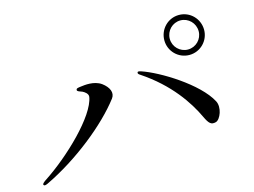

<svg xmlns="http://www.w3.org/2000/svg" viewBox="-85 -869 1170 886"><g transform="rotate(-15 500.0 -425.5)"><path d="M431 -432C449 -456 436 -485 405 -508C371 -532 324 -525 308 -523C291 -521 284 -520 284 -512C284 -505 296 -503 308 -498C318 -493 334 -482 332 -467C318 -379 160 -227 37 -147C29 -141 19 -134 23 -129C26 -123 34 -126 43 -130C196 -203 351 -327 431 -432ZM866 -203C888 -209 910 -263 892 -296C843 -389 677 -491 593 -519C583 -522 577 -523 576 -517C575 -512 580 -508 585 -505C713 -420 781 -317 816 -242C833 -206 843 -197 866 -203ZM829 -725C776 -725 734 -682 734 -629C734 -577 776 -534 829 -534C882 -534 924 -577 924 -629C924 -682 882 -725 829 -725ZM829 -560C791 -560 760 -591 760 -629C760 -668 791 -699 829 -699C867 -699 898 -668 898 -629C898 -591 867 -560 829 -560Z"/></g></svg>

Font: Shippori Mincho
Style: Regular
Weight: 400
Designer: Bonji Tadano  Ryoko NISHIZUKA  (kana & ideographs); Frank Grießhammer (Latin, Greek & Cyrillic); Wenlong ZHANG  (bopomof
Foundry: Adobe Systems Incorporated
Version: Version 1.003;PS 1.001;hotconv 16.6.54;makeotf.lib2.5.65590